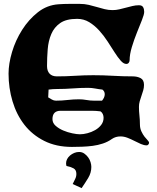

<svg xmlns="http://www.w3.org/2000/svg" viewBox="-20 -747 810 988"><path d="M391 -727Q415 -727 436.5 -722Q458 -717 478 -711Q498 -705 518 -700Q538 -695 559 -695Q577 -695 594 -699Q611 -703 628 -707.5Q645 -712 661.5 -716Q678 -720 695 -720Q711 -720 716.5 -710Q722 -700 722 -686Q722 -673 710.5 -644Q699 -615 684.5 -579Q670 -543 658.5 -505Q647 -467 647 -437Q647 -430 642.5 -424Q638 -418 630 -418Q616 -418 601 -435Q586 -452 569.5 -478Q553 -504 533.5 -534Q514 -564 490.5 -590Q467 -616 439 -633Q411 -650 377 -650Q321 -650 290 -628.5Q259 -607 244 -572Q229 -537 225.5 -493.5Q222 -450 222 -407Q222 -382 235 -368Q248 -354 273 -354Q320 -354 366.5 -357Q413 -360 460 -360Q511 -360 561.5 -357Q612 -354 663 -354Q686 -354 703.5 -345Q721 -336 721 -310Q721 -296 717 -282Q713 -268 708 -254Q703 -240 699 -226Q695 -212 695 -197Q695 -175 697.5 -153Q700 -131 700 -108Q700 -87 707.5 -71Q715 -55 723.5 -44Q732 -33 739.5 -25.5Q747 -18 747 -12Q747 -8 743.5 -3.5Q740 1 735 1Q721 1 705 -6Q689 -13 671.5 -22Q654 -31 636 -38Q618 -45 600 -45Q575 -45 556 -32Q535 -17 509.5 -8.5Q484 0 457 3.5Q430 7 402.5 8Q375 9 350 9Q269 9 207.5 -22Q146 -53 105.5 -105Q65 -157 44.5 -225.5Q24 -294 24 -368Q24 -419 42 -479.5Q60 -540 94 -593.5Q128 -647 175 -684Q222 -721 281 -725Q308 -727 336 -727Q364 -727 391 -727ZM230 -286Q230 -276 229 -266Q228 -256 228 -246Q238 -240 247.5 -234.5Q257 -229 268 -229Q298 -229 327.5 -232.5Q357 -236 387 -236Q406 -236 425 -232.5Q444 -229 464 -229H505Q511 -236 515 -244.5Q519 -253 519 -262Q519 -277 507 -286Q488 -288 470 -291.5Q452 -295 433 -295Q394 -295 354.5 -292Q315 -289 275 -289Q252 -289 230 -286ZM250 -134Q250 -114 266.5 -99.5Q283 -85 305.5 -75.5Q328 -66 352 -61Q376 -56 391 -56Q409 -56 430 -61.5Q451 -67 469.5 -77.5Q488 -88 500.5 -104Q513 -120 513 -141Q513 -151 509 -160Q505 -169 497 -174Q474 -177 451 -177H292Q250 -177 250 -134ZM354 200Q360 187 366.5 174.5Q373 162 373 148Q373 127 358 119Q343 111 322 107Q320 99 320 93Q320 82 325.5 71.5Q331 61 340.5 53Q350 45 362 40Q374 35 387 35Q402 35 413.5 43Q425 51 433.5 62.5Q442 74 446 87.5Q450 101 450 112Q450 142 434 168.5Q418 195 400 221Z"/></svg>

Font: CAT Altenglisch
Style: Regular
Weight: 400
Designer: Peter Wiegel
Foundry: Peter Wiegel, CAT Fonts
Version: Version 1.000